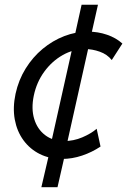

<svg xmlns="http://www.w3.org/2000/svg" viewBox="-20 -658 531 802"><path d="M238.8 5.9Q187.5 5.9 146.2 -14.6Q105 -35.2 77.9 -72.3Q50.8 -109.4 41.7 -158.9Q32.7 -208.5 44.9 -266.1Q57.6 -324.2 87.2 -371.8Q116.7 -419.4 158.2 -453.9Q199.7 -488.3 248.3 -507.1Q296.9 -525.9 347.2 -525.9Q389.2 -525.9 427 -512.9Q464.8 -500 491.2 -476.1L446.8 -407.2Q427.7 -431.2 396.7 -442.1Q365.7 -453.1 335.4 -453.1Q286.1 -453.1 241.5 -427.7Q196.8 -402.3 164.8 -358.4Q132.8 -314.5 121.1 -258.3Q109.9 -204.1 122.8 -161.4Q135.7 -118.7 168.2 -93.8Q200.7 -68.8 248 -68.8Q287.1 -68.8 323.5 -84.2Q359.9 -99.6 383.8 -120.1L399.9 -45.9Q364.3 -22 322.8 -8.1Q281.2 5.9 238.8 5.9ZM152.8 124 181.2 2 187 -32.2 284.2 -466.8 290 -499 320.8 -638.2H389.2L357.9 -499L351.1 -466.8L253.9 -32.2L248 2L220.2 124Z"/></svg>

Font: Reddit Sans
Style: Italic
Weight: 400
Italic angle: -11.25°
Designer: Stephen Hutchings
Version: Version 1.013